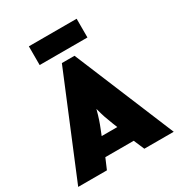

<svg xmlns="http://www.w3.org/2000/svg" viewBox="-193 -924 977 1049"><g transform="rotate(-30 295.5 -400.0)"><path d="M-6.2 0 254.9 -630.6H334.7L596.5 0H411.1L382.6 -66.7H203.5L175 0ZM243.8 -176.4H342.4L329.9 -207.6Q318.8 -235.4 310.4 -260.1Q302.1 -284.7 293.1 -319.4Q284 -284.7 276 -260.8Q268.1 -236.8 256.2 -207.6ZM144.4 -681.9V-800H445.8V-681.9Z"/></g></svg>

Font: Afacad Flux Black
Style: Regular
Weight: 900
Designer: Kristian Moeller
Foundry: Dicotype
Version: Version 1.100